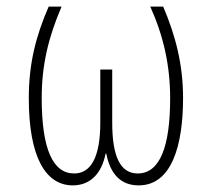

<svg xmlns="http://www.w3.org/2000/svg" viewBox="-20 -550 640 580"><path d="M200 10C252 10 287 -25 299 -86H301C313 -25 344 10 399 10C498 10 533 -109 533 -254C533 -356 510 -443 473 -530H434C474 -441 494 -352 494 -253C494 -107 463 -26 396 -26C343 -26 319 -78 319 -180V-340H283V-180C283 -78 256 -26 204 -26C140 -26 106 -99 106 -254C106 -353 126 -437 166 -530H127C88 -440 67 -358 67 -253C67 -77 117 10 200 10Z"/></svg>

Font: Noto Sans Mono ExtraLight
Style: Regular
Weight: 200
Designer: Monotype Design Team
Foundry: Monotype Imaging Inc.
Version: Version 2.014